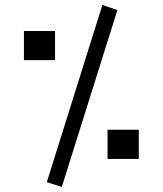

<svg xmlns="http://www.w3.org/2000/svg" viewBox="-20 -708 640 752"><path d="M222.1 24 163.3 5.5 381 -688.5 439.8 -668.7ZM401.2 -85.6V-199.8H523.6V-85.6ZM73.7 -472.5V-586.7H195.6V-472.5Z"/></svg>

Font: Cairo
Style: Regular
Weight: 400
Designer: Mohamed Gaber, Accademia di Belle Arti di Urbino
Foundry: Kief Type Foundry, Accademia di Belle Arti di Urbino
Version: Version 3.120